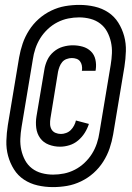

<svg xmlns="http://www.w3.org/2000/svg" viewBox="-20 -732 540 784"><path d="M196 32Q164 32 133.5 25Q103 18 78 1.5Q53 -15 37 -40.5Q21 -66 13 -95.5Q5 -125 6 -157Q7 -189 12 -221L58 -497Q63 -526 72.5 -554Q82 -582 98.5 -608Q115 -634 138 -654.5Q161 -675 189 -688.5Q217 -702 246 -707Q275 -712 304 -712Q336 -712 366.5 -705Q397 -698 422 -681.5Q447 -665 463 -639.5Q479 -614 487 -584.5Q495 -555 494 -523Q493 -491 488 -459L442 -183Q437 -154 427.5 -126Q418 -98 401.5 -72Q385 -46 362 -25.5Q339 -5 311 8.5Q283 22 254 27Q225 32 196 32ZM197 -19Q219 -19 241.5 -23.5Q264 -28 285.5 -39Q307 -50 325 -67Q343 -84 355.5 -104Q368 -124 375.5 -146.5Q383 -169 386 -191L432 -467Q436 -491 437 -514.5Q438 -538 433 -560.5Q428 -583 417.5 -602.5Q407 -622 389.5 -635.5Q372 -649 349.5 -655Q327 -661 303 -661Q281 -661 258.5 -656.5Q236 -652 214.5 -641Q193 -630 175 -613Q157 -596 144.5 -576Q132 -556 124.5 -533.5Q117 -511 114 -489L68 -213Q64 -189 63 -165.5Q62 -142 67 -119.5Q72 -97 82.5 -77.5Q93 -58 110.5 -44.5Q128 -31 150.5 -25Q173 -19 197 -19ZM225 -133Q201 -133 179 -141.5Q157 -150 144 -168Q131 -186 128 -209.5Q125 -233 129 -257L161 -447Q164 -467 173 -486.5Q182 -506 199 -520.5Q216 -535 236.5 -541Q257 -547 277 -547Q298 -547 317.5 -541.5Q337 -536 351 -522.5Q365 -509 369.5 -489Q374 -469 371 -448L370 -443H314L315 -446Q316 -456 314 -465.5Q312 -475 306.5 -482Q301 -489 292 -492Q283 -495 273 -495Q263 -495 252 -491Q241 -487 234 -478.5Q227 -470 223 -459.5Q219 -449 217 -439L186 -249Q184 -237 184.5 -225Q185 -213 190.5 -203.5Q196 -194 206.5 -189.5Q217 -185 229 -185Q239 -185 250 -189Q261 -193 269 -201Q277 -209 282.5 -219.5Q288 -230 290 -240L343 -226Q337 -207 326 -189.5Q315 -172 299 -158.5Q283 -145 263.5 -139Q244 -133 225 -133Z"/></svg>

Font: Iosevka Custom
Style: Italic
Weight: 400
Italic angle: -9°
Monospace: yes
Designer: Belleve Invis
Foundry: Belleve Invis
Version: Version 30.3.3; ttfautohint (v1.8.3)